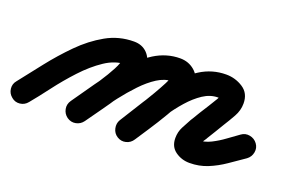

<svg xmlns="http://www.w3.org/2000/svg" viewBox="-99 -477 1045 708"><g transform="rotate(20 424.0 -123.0)"><path d="M-22 47Q-37 35 -39 16.5Q-41 -2 -29 -16Q4 -58 42.5 -107Q81 -156 125 -200.5Q169 -245 219.5 -273.5Q270 -302 329 -302Q361 -302 381 -281.5Q401 -261 401 -229Q401 -199 385.5 -163.5Q370 -128 347 -92Q324 -56 300 -23Q276 10 258 36Q247 51 229 54.5Q211 58 195 47Q180 36 176.5 18Q173 0 184 -16Q196 -33 217 -62Q238 -91 259.5 -123.5Q281 -156 296 -184.5Q311 -213 311 -229Q311 -227 313 -224Q317 -217 324 -214Q325 -213 327.5 -212.5Q330 -212 329 -212Q288 -212 247.5 -185Q207 -158 169 -117Q131 -76 98.5 -33Q66 10 41 40Q29 55 10.5 57Q-8 59 -22 47ZM195 47Q180 36 176.5 18Q173 0 184 -16Q211 -55 245.5 -104Q280 -153 321 -198Q362 -243 409.5 -272.5Q457 -302 510 -302Q543 -302 567 -281.5Q591 -261 591 -227Q591 -202 575 -166Q559 -130 536 -91Q513 -52 490.5 -18Q468 16 455 36Q455 36 455 36Q455 36 455 36Q445 52 427 56Q409 60 393 50Q377 41 373 22.5Q369 4 379 -12Q385 -22 399.5 -44.5Q414 -67 431 -94.5Q448 -122 464 -149.5Q480 -177 490.5 -197.5Q501 -218 501 -227Q501 -228 501.5 -225Q502 -222 502 -221Q504 -218 508.5 -215Q513 -212 510 -212Q482 -212 453 -193.5Q424 -175 396 -145.5Q368 -116 342 -82.5Q316 -49 294.5 -17.5Q273 14 258 36Q247 51 229 54.5Q211 58 195 47ZM393 51Q377 41 373 22.5Q369 4 378 -11Q404 -53 435.5 -103Q467 -153 504.5 -199Q542 -245 588.5 -274.5Q635 -304 690 -304Q726 -304 756 -284.5Q786 -265 786 -225Q786 -198 772 -173Q758 -148 744 -126Q744 -126 744 -126Q744 -126 744 -126Q734 -109 723.5 -92Q713 -75 702 -57Q702 -57 703 -58Q703 -58 703 -58Q699 -52 691 -40Q683 -28 683 -20Q683 -18 682.5 -22Q682 -26 681 -29Q678 -36 672 -38.5Q666 -41 673 -41Q699 -41 724 -53.5Q749 -66 772 -83Q795 -100 815 -114Q830 -125 848.5 -121.5Q867 -118 878 -103Q889 -88 885.5 -69.5Q882 -51 867 -40Q838 -20 807.5 1Q777 22 744 35.5Q711 49 673 49Q642 49 617.5 31.5Q593 14 593 -20Q593 -44 603.5 -64Q614 -84 625 -104Q625 -104 625 -104Q626 -105 626 -105Q636 -122 646.5 -139Q657 -156 668 -173Q668 -173 668 -173Q668 -173 668 -173Q671 -178 677.5 -188.5Q684 -199 690 -209Q696 -219 696 -225Q696 -227 696.5 -223Q697 -219 699 -216Q703 -210 701 -212Q699 -214 690 -214Q660 -214 632 -195.5Q604 -177 578 -147.5Q552 -118 529.5 -84Q507 -50 488 -18Q469 14 455 36Q445 52 427 56.5Q409 61 393 51Z"/></g></svg>

Font: FRB American Cursive Black
Style: Bold Italic
Weight: 900
Italic angle: -25°
Version: Version 2.0;Modular Font Editor K font №1